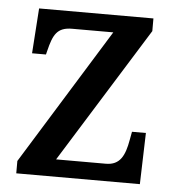

<svg xmlns="http://www.w3.org/2000/svg" viewBox="-44 -578 567 619"><g transform="rotate(5 239.5 -268.0)"><path d="M31 0H431L436 -166H391L386 -139C377 -88 362 -56 316 -56H155L428 -495V-536H58L48 -390H93L96 -402C109 -455 121 -480 170 -480H303L31 -40Z"/></g></svg>

Font: Noto Serif Ethiopic SemiCondensed Medium
Style: Regular
Weight: 500
Width: 4
Designer: Monotype Design Team
Foundry: Monotype Imaging Inc.
Version: Version 2.102